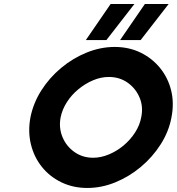

<svg xmlns="http://www.w3.org/2000/svg" viewBox="-20 -923 878 953"><path d="M413 10Q343 10 285 -18Q227 -46 188 -94.5Q149 -143 133.5 -206.5Q118 -270 131 -340Q145 -411 185 -474Q225 -537 283 -585.5Q341 -634 410 -662Q479 -690 549 -690Q620 -690 677.5 -662Q735 -634 774.5 -585.5Q814 -537 829.5 -474Q845 -411 831 -340Q818 -270 777.5 -206.5Q737 -143 679 -94.5Q621 -46 552.5 -18Q484 10 413 10ZM442 -140Q481 -140 520.5 -156.5Q560 -173 593.5 -201Q627 -229 650.5 -265.5Q674 -302 681 -341Q692 -394 672.5 -439.5Q653 -485 613 -513Q573 -541 520 -541Q481 -541 442 -524.5Q403 -508 369 -480Q335 -452 312 -416Q289 -380 281 -341Q271 -289 290 -243Q309 -197 349.5 -168.5Q390 -140 442 -140ZM406 -724 529 -903H647L508 -724ZM576 -724 699 -903H817L678 -724Z"/></svg>

Font: Teachers
Style: Italic
Weight: 400
Italic angle: -11°
Designer: Alfredo Marco Pradil, Chank Diesel
Version: Version 1.001